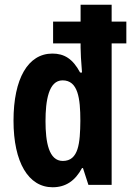

<svg xmlns="http://www.w3.org/2000/svg" viewBox="-20 -780 553 810"><path d="M513 -689H451V-760H320V-689H204V-597H320V-579C320 -558 322 -523 326 -474H318C287 -532 251 -554 201 -554C98 -554 37 -448 37 -271C37 -95 100 10 202 10C257 10 297 -17 326 -71H330L353 0H451V-597H513ZM245 -101C186 -101 172 -180 172 -269C172 -355 185 -441 244 -441C309 -441 319 -366 319 -270C318 -177 312 -101 245 -101Z"/></svg>

Font: Kathrein 77 Bold Condensed
Style: Regular
Weight: 700
Width: 3
Designer: Lazydogs Typefoundry, based on Open Sans by Ascender Corporation
Foundry: Lazydogs Typefoundry
Version: Version 1.003;PS 001.003;hotconv 1.0.88;makeotf.lib2.5.64775